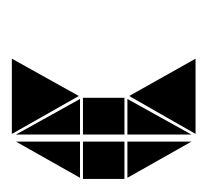

<svg xmlns="http://www.w3.org/2000/svg" viewBox="-33 -409 350 324"><g transform="rotate(90 142.0 -247.0)"><path d="M282 -282V-212H219V-282ZM280 -287H219V-395ZM219 -99V-207H280ZM79 -92 142 -205 206 -92ZM206 -402 142 -290 79 -402ZM207 -212H145V-282H207ZM207 -287H147L207 -395ZM207 -207V-99L147 -207Z"/></g></svg>

Font: CAT DyFa
Style: Regular
Weight: 400
Designer: Peter Wiegel
Foundry: Peter Wiegel
Version: Version 1.001; ttfautohint (v1.3)